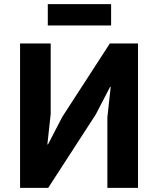

<svg xmlns="http://www.w3.org/2000/svg" viewBox="-20 -908 764 928"><path d="M77 0ZM77 -698H225V-357L209 -210H212L281 -343L511 -698H647V0H499V-341L515 -488H512L443 -355L213 0H77ZM211 -888H517V-785H211Z"/></svg>

Font: Aneliza ExtraBold
Style: Regular
Weight: 800
Designer: Mike Abbink, Paul van der Laan, Pieter van Rosmalen
Foundry: Bold Monday
Version: Version 3.001;September 8, 2019;FontCreator 11.5.0.2425 64-b